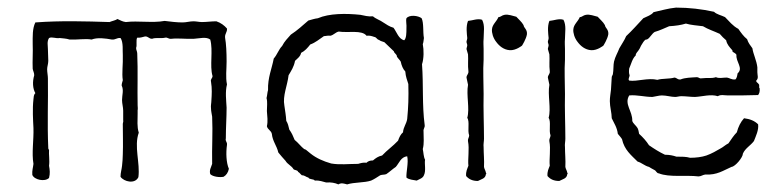

<svg xmlns="http://www.w3.org/2000/svg" viewBox="-20 -475 2058 505"><path d="M533 -17C540 -10 558 -8 568 -10C575 -14 580 -21 582 -31C575 -47 574 -73 577 -94C578 -102 572 -103 574 -111C574 -140 576 -166 576 -192C575 -212 572 -233 577 -253C573 -272 576 -292 576 -313C576 -337 575 -359 572 -376C571 -387 578 -390 577 -400C570 -408 561 -415 549 -419C536 -419 524 -417 511 -417C504 -417 496 -419 489 -419C479 -419 470 -416 460 -416C445 -416 429 -418 413 -420C381 -414 343 -421 311 -417C302 -418 296 -422 289 -425C283 -421 275 -420 268 -417C205 -419 140 -421 73 -416C65 -400 66 -379 66 -359C67 -337 65 -315 66 -294C67 -288 70 -284 70 -277C65 -260 66 -242 73 -230C68 -225 69 -220 68 -214C65 -188 67 -159 68 -138C69 -106 63 -73 68 -44C67 -34 64 -27 65 -15C70 -2 98 4 109 -7C112 -19 111 -28 109 -39C111 -52 108 -70 109 -80C109 -82 107 -82 107 -85C104 -152 107 -207 106 -269C106 -276 104 -285 104 -293C104 -300 107 -307 107 -315C107 -325 106 -336 106 -346C106 -355 103 -366 109 -375C117 -379 127 -373 137 -375C144 -374 154 -374 163 -371C184 -370 204 -374 221 -371C236 -377 258 -374 274 -371C284 -370 287 -376 297 -375C305 -364 302 -340 303 -330C304 -306 300 -283 303 -264C302 -259 300 -256 300 -250C306 -238 301 -225 301 -212C301 -202 304 -193 304 -184V-159C305 -155 303 -152 303 -149C303 -122 304 -95 303 -69C303 -59 302 -49 301 -39C300 -29 297 -21 297 -10C306 3 335 10 344 -9C349 -46 332 -90 345 -126C340 -142 342 -158 342 -176V-185C343 -189 342 -194 342 -198C341 -241 343 -288 341 -334C341 -340 338 -343 338 -349C341 -356 337 -370 341 -376C350 -375 355 -378 361 -379C370 -380 371 -373 380 -373C391 -377 402 -373 415 -376C421 -377 423 -372 431 -373C448 -375 470 -372 490 -373C506 -374 522 -379 533 -371C541 -342 531 -302 539 -275C539 -269 533 -267 535 -260C538 -242 537 -226 536 -211C536 -204 534 -197 535 -190C535 -183 537 -175 538 -168C540 -126 537 -86 538 -44C535 -34 530 -28 533 -17Z M1049 -8C1056 -2 1067 -2 1076 0C1083 -4 1092 -6 1095 -14C1101 -26 1096 -44 1098 -55C1094 -62 1094 -74 1092 -83C1096 -98 1094 -112 1094 -129C1093 -137 1098 -139 1097 -146C1090 -199 1094 -251 1090 -306C1095 -321 1095 -344 1092 -359C1094 -363 1094 -370 1095 -375C1092 -391 1095 -414 1089 -427C1080 -434 1057 -437 1049 -427C1047 -420 1050 -410 1049 -400C1049 -389 1049 -374 1043 -369C1028 -373 1024 -390 1015 -402C1004 -405 996 -411 988 -416C980 -422 969 -425 961 -432C948 -431 938 -434 928 -436C890 -440 846 -440 816 -427C807 -426 799 -423 791 -421C776 -408 762 -395 745 -384C737 -375 728 -366 722 -354C713 -345 709 -331 700 -321C695 -294 684 -271 685 -238C683 -232 683 -224 681 -217C684 -207 682 -195 682 -183C683 -169 685 -156 682 -143C684 -134 693 -132 695 -123C697 -103 708 -92 712 -74C718 -66 725 -59 731 -52C736 -43 747 -39 752 -30C755 -27 763 -28 764 -23C768 -21 770 -17 774 -14C782 -14 785 -9 791 -8C794 -2 805 -5 808 0C821 -1 829 3 838 5C851 4 861 6 870 10C878 5 885 8 893 10C912 4 938 6 956 0C965 -4 972 -9 980 -14C985 -16 991 -15 996 -17C1005 -23 1012 -30 1021 -36C1030 -46 1034 -62 1051 -64C1055 -48 1048 -22 1049 -8ZM1054 -254C1055 -219 1054 -193 1051 -162C1049 -149 1041 -141 1040 -127C1034 -122 1030 -114 1027 -105C1014 -91 998 -80 985 -66C975 -64 968 -59 961 -53C953 -53 948 -51 944 -47C935 -48 929 -46 922 -44C896 -44 874 -41 851 -45C830 -51 812 -59 797 -71L786 -80C784 -82 782 -82 780 -83C772 -89 764 -100 755 -107C751 -117 747 -126 741 -134C739 -143 737 -151 733 -157C732 -172 730 -183 728 -197C723 -223 736 -250 739 -277C746 -289 753 -299 756 -315C762 -321 770 -326 772 -336C782 -341 789 -349 796 -358C810 -363 820 -372 832 -380C837 -380 842 -382 849 -381C858 -383 862 -390 871 -392C895 -388 932 -397 944 -381C953 -382 958 -380 964 -378C971 -377 971 -371 977 -370C980 -367 986 -366 991 -364L1016 -340C1017 -334 1024 -333 1024 -326C1027 -321 1031 -318 1034 -313C1036 -303 1040 -293 1046 -287C1047 -273 1051 -264 1054 -254Z M1206 -12C1213 -4 1222 1 1237 1C1246 -4 1257 -5 1258 -17C1261 -17 1258 -19 1258 -21C1257 -27 1254 -30 1253 -36C1254 -54 1252 -71 1252 -88C1251 -95 1253 -103 1253 -110C1253 -146 1251 -188 1252 -228C1252 -259 1250 -289 1252 -318V-346C1252 -353 1251 -363 1252 -373C1252 -390 1256 -408 1248 -423C1236 -427 1223 -421 1211 -420C1205 -405 1208 -386 1209 -375C1209 -371 1207 -368 1207 -365C1207 -362 1209 -359 1209 -356C1209 -353 1207 -349 1207 -346L1211 -332C1212 -318 1210 -303 1212 -288C1213 -280 1207 -278 1207 -271L1211 -252C1206 -225 1216 -189 1209 -165C1216 -155 1209 -132 1214 -119C1214 -113 1210 -111 1211 -103C1215 -84 1210 -56 1212 -39C1209 -31 1205 -24 1206 -12ZM1366 -385C1367 -398 1358 -401 1357 -409C1352 -418 1344 -424 1338 -431C1329 -433 1317 -438 1307 -436C1300 -435 1297 -430 1291 -430C1286 -418 1275 -411 1274 -398C1273 -389 1277 -375 1285 -365C1293 -354 1305 -344 1321 -343C1337 -342 1353 -355 1353 -355C1353 -355 1364 -372 1366 -385Z M1420 -12C1427 -4 1436 1 1451 1C1460 -4 1471 -5 1472 -17C1475 -17 1472 -19 1472 -21C1471 -27 1468 -30 1467 -36C1468 -54 1466 -71 1466 -88C1465 -95 1467 -103 1467 -110C1467 -146 1465 -188 1466 -228C1466 -259 1464 -289 1466 -318V-346C1466 -353 1465 -363 1466 -373C1466 -390 1470 -408 1462 -423C1450 -427 1437 -421 1425 -420C1419 -405 1422 -386 1423 -375C1423 -371 1421 -368 1421 -365C1421 -362 1423 -359 1423 -356C1423 -353 1421 -349 1421 -346L1425 -332C1426 -318 1424 -303 1426 -288C1427 -280 1421 -278 1421 -271L1425 -252C1420 -225 1430 -189 1423 -165C1430 -155 1423 -132 1428 -119C1428 -113 1424 -111 1425 -103C1429 -84 1424 -56 1426 -39C1423 -31 1419 -24 1420 -12ZM1580 -385C1581 -398 1572 -401 1571 -409C1566 -418 1558 -424 1552 -431C1543 -433 1531 -438 1521 -436C1514 -435 1511 -430 1505 -430C1500 -418 1489 -411 1488 -398C1487 -389 1491 -375 1499 -365C1507 -354 1519 -344 1535 -343C1551 -342 1567 -355 1567 -355C1567 -355 1578 -372 1580 -385Z M1974 -225C1977 -229 1979 -234 1978 -243C1975 -244 1979 -253 1975 -254C1974 -258 1969 -257 1969 -263C1976 -269 1972 -277 1972 -285V-298C1970 -316 1961 -333 1959 -348C1954 -355 1948 -362 1945 -372C1936 -379 1929 -389 1922 -399C1907 -407 1898 -419 1887 -430C1877 -435 1865 -437 1858 -444C1826 -451 1793 -455 1758 -455C1737 -453 1718 -447 1699 -443C1693 -435 1682 -432 1672 -427C1657 -411 1643 -395 1627 -380C1622 -368 1615 -359 1609 -348C1605 -337 1598 -326 1595 -313C1593 -305 1594 -290 1592 -280C1592 -278 1589 -275 1589 -272L1587 -239C1586 -229 1584 -219 1584 -209C1584 -194 1589 -178 1589 -164C1595 -151 1603 -140 1605 -123C1609 -118 1613 -114 1616 -109C1622 -81 1640 -67 1657 -50C1668 -47 1675 -39 1687 -36C1691 -33 1696 -31 1701 -28C1706 -26 1707 -19 1713 -19C1740 -8 1785 -15 1817 -11C1824 -11 1828 -15 1835 -16C1866 -14 1883 -27 1904 -36C1914 -37 1934 -61 1934 -71C1940 -85 1954 -92 1963 -104C1968 -117 1976 -133 1974 -148C1965 -157 1953 -162 1937 -164C1928 -154 1922 -142 1918 -127C1910 -119 1903 -108 1896 -98C1888 -94 1882 -88 1876 -85C1864 -78 1852 -71 1838 -66C1826 -62 1811 -60 1795 -60C1785 -63 1773 -63 1759 -63C1750 -66 1741 -68 1729 -68C1714 -75 1700 -84 1687 -93C1680 -104 1671 -114 1661 -123C1660 -129 1659 -134 1657 -138C1653 -145 1645 -150 1643 -157C1644 -183 1621 -201 1635 -224C1655 -226 1675 -220 1696 -220C1704 -221 1713 -224 1721 -224C1733 -224 1745 -220 1756 -220C1761 -220 1766 -222 1772 -222C1784 -222 1796 -220 1808 -220C1828 -221 1849 -228 1868 -222C1876 -227 1885 -224 1895 -224C1921 -224 1948 -224 1974 -225ZM1920 -282C1919 -276 1918 -269 1914 -266C1904 -265 1899 -270 1892 -271C1880 -271 1872 -268 1863 -272C1851 -268 1841 -271 1825 -269C1819 -268 1818 -272 1813 -272C1798 -271 1782 -271 1770 -266C1762 -265 1761 -270 1754 -271C1741 -267 1722 -269 1709 -265C1684 -271 1656 -260 1635 -263C1631 -267 1636 -272 1636 -277C1634 -282 1634 -288 1635 -295C1640 -306 1643 -321 1652 -329C1652 -336 1658 -339 1661 -345C1664 -349 1665 -354 1668 -358C1670 -361 1673 -367 1677 -370C1679 -372 1681 -370 1683 -372C1689 -375 1695 -387 1702 -391C1716 -395 1728 -401 1740 -406C1757 -407 1771 -409 1784 -413C1797 -409 1814 -408 1829 -406C1842 -398 1858 -393 1873 -386C1878 -380 1884 -374 1890 -369C1892 -358 1899 -351 1906 -343C1907 -342 1906 -340 1907 -339C1909 -337 1915 -335 1917 -331C1915 -312 1936 -296 1920 -282Z"/></svg>

Font: FuturaRener
Style: Light
Weight: 300
Designer: BSozoo
Foundry: BSozoo
Version: Version 1.0